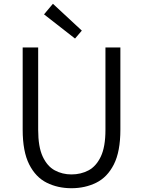

<svg xmlns="http://www.w3.org/2000/svg" viewBox="-20 -983 756 1016"><path d="M358 13Q286 13 227.5 -16Q169 -45 134.5 -113Q100 -181 100 -297V-732H182V-296Q182 -206 206 -154.5Q230 -103 270 -81.5Q310 -60 358 -60Q408 -60 448.5 -81.5Q489 -103 513.5 -154.5Q538 -206 538 -296V-732H617V-297Q617 -181 582.5 -113Q548 -45 489 -16Q430 13 358 13ZM377 -779 213 -907 260 -963 413 -821Z"/></svg>

Font: Source Han Sans SC Normal
Style: Regular
Weight: 350
Designer: Ryoko NISHIZUKA 西塚涼子 (kana, bopomofo & ideographs); Paul D. Hunt (Latin, Greek & Cyrillic); Sandoll Communications 산돌커뮤니
Foundry: Adobe
Version: Version 2.004;hotconv 1.0.118;makeotfexe 2.5.65603